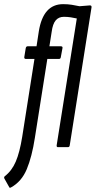

<svg xmlns="http://www.w3.org/2000/svg" viewBox="-61 -709 461 925"><path d="M167 -425 107 -45Q93 46 68 106Q43 166 -8 194Q-15 198 -17 192L-40 151Q-43 145 -38 140Q-4 114 15 69.5Q34 25 46 -50L105 -425H64Q55 -425 56 -434L63 -477Q65 -486 72 -486H115L126 -558Q147 -689 243 -689Q266 -689 284.5 -686Q303 -683 322 -679L372 -683Q381 -683 380 -674L275 -9Q274 0 266 0H218Q211 0 212 -9L309 -620Q296 -623 280 -625.5Q264 -628 247 -628Q222 -628 207.5 -611Q193 -594 188 -556L177 -486H232Q242 -486 240 -477L232 -434Q231 -425 223 -425Z"/></svg>

Font: Sofia Sans Extra Condensed
Style: Italic
Weight: 400
Italic angle: -9°
Designer: Botio Nikoltchev, Ani Petrova
Foundry: lettersoup
Version: Version 4.101; ttfautohint (v1.8.4.7-5d5b)